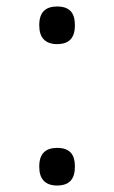

<svg xmlns="http://www.w3.org/2000/svg" viewBox="-20 -545 353 592"><path d="M156 27Q129 27 115 12.5Q101 -2 101 -31Q101 -61 115 -75Q129 -89 156 -89Q184 -89 197.5 -75Q211 -61 211 -31Q211 -2 197.5 12.5Q184 27 156 27ZM156 -409Q129 -409 115 -423.5Q101 -438 101 -467Q101 -497 115 -511Q129 -525 156 -525Q184 -525 197.5 -511Q211 -497 211 -467Q211 -438 197.5 -423.5Q184 -409 156 -409Z"/></svg>

Font: Playwrite BR Light
Style: Regular
Weight: 300
Version: Version 1.003